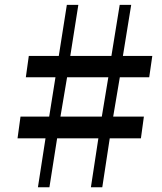

<svg xmlns="http://www.w3.org/2000/svg" viewBox="-20 -790 685 810"><path d="M172 -206.5H54L66.5 -298H187.5L214 -464H89L101.5 -554H228L262 -769.5H310.5L276.5 -554H450L485 -769.5H533.5L498.5 -554H622.5L609.5 -464H485.5L457.5 -298H587L574.5 -206.5H443L411.5 0H363.5L395 -206.5H221L188.5 0H140ZM409.5 -298 437 -464H263L235 -298Z"/></svg>

Font: Merriweather 72pt
Style: Bold Italic
Weight: 700
Italic angle: -7.8°
Version: Version 2.101